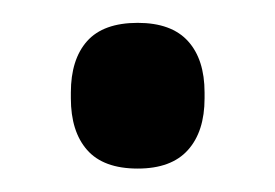

<svg xmlns="http://www.w3.org/2000/svg" viewBox="-20 -137 241 168"><path d="M100.5 10.5Q70.5 10.5 56.2 -5.8Q42 -22 42 -51V-56Q42 -85 56.2 -101Q70.5 -117 100.5 -117Q130 -117 144.5 -101Q159 -85 159 -56V-51Q159 -22 144.5 -5.8Q130 10.5 100.5 10.5Z"/></svg>

Font: Anek Gurmukhi Medium Medium
Style: Regular
Weight: 500
Version: Version 1.003